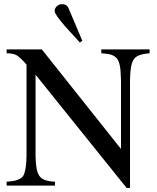

<svg xmlns="http://www.w3.org/2000/svg" viewBox="-20 -902 762 933"><path d="M707 -662.1V-643.1Q665.5 -639.6 647 -629.2Q628.4 -618.7 620.8 -594Q613.3 -569.3 611.8 -515.1V11.2H595.2L152.8 -539.1V-147Q153.8 -93.3 161.6 -67.9Q169.4 -42.5 188.2 -31.7Q207 -21 247.1 -19V0H12.2V-19Q38.6 -20.5 54 -24.4Q69.3 -28.3 80.8 -35.4Q92.3 -42.5 97.7 -57.9Q103 -73.2 105.7 -93.3Q108.4 -113.3 108.9 -147V-587.9Q78.6 -623 61.5 -633.1Q44.4 -643.1 12.2 -643.1V-662.1H183.1L567.9 -178.2V-515.1Q566.9 -543.5 565.4 -561.3Q564 -579.1 559.6 -594Q555.2 -608.9 549.1 -616.9Q543 -625 531.7 -631.1Q520.5 -637.2 506.8 -639.4Q493.2 -641.6 472.2 -643.1V-662.1ZM379.9 -704.1 368.2 -695.3Q333.5 -733.4 298.3 -772Q245.1 -833 245.6 -848.1Q245.6 -862.3 256.6 -872.1Q267.6 -881.8 281.7 -881.8Q303.2 -881.8 312 -864.7Q334 -811 379.9 -704.1Z"/></svg>

Font: Accordance
Style: Regular
Weight: 400
Version: Version 1.1 (build May 11, 2018) Miklal Software Solutions, 